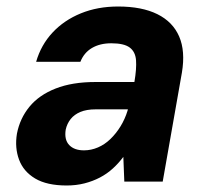

<svg xmlns="http://www.w3.org/2000/svg" viewBox="-20 -558 635 590"><path d="M185 12Q124 12 88 -9.5Q52 -31 38.5 -67.5Q25 -104 32 -147Q41 -194 70.5 -230Q100 -266 151 -286Q202 -306 273 -306H393Q400 -347 398 -373Q396 -399 378.5 -412Q361 -425 322 -425Q287 -425 262.5 -410.5Q238 -396 227 -368H91Q106 -420 141.5 -458Q177 -496 228.5 -517Q280 -538 343 -538Q416 -538 463.5 -514.5Q511 -491 530.5 -446Q550 -401 539 -335L480 0H362L359 -76Q345 -57 327 -40.5Q309 -24 287 -12.5Q265 -1 239.5 5.5Q214 12 185 12ZM238 -96Q260 -96 281 -105Q302 -114 319.5 -131Q337 -148 350.5 -170Q364 -192 372 -218L373 -222H274Q246 -222 227 -214Q208 -206 197 -192Q186 -178 182 -160Q177 -129 192.5 -112.5Q208 -96 238 -96Z"/></svg>

Font: DM Sans 9pt ExtraBold
Style: Italic
Weight: 800
Italic angle: -10°
Version: Version 4.004;gftools[0.9.30]